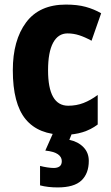

<svg xmlns="http://www.w3.org/2000/svg" viewBox="-20 -579 487 839"><path d="M261 10Q148 10 92 -58Q36 -126 36 -272Q36 -403 94 -481Q152 -559 268 -559Q318 -559 354.5 -549Q391 -539 422 -521L380 -401Q351 -417 326 -425Q301 -433 275 -433Q234 -433 212 -392Q190 -351 190 -272Q190 -117 278 -117Q314 -117 345 -129Q376 -141 407 -164V-35Q348 10 261 10ZM368 124Q368 179 336 209.5Q304 240 232 240Q189 240 155 231V146Q170 150 186.5 152.5Q203 155 215 155Q231 155 240.5 148Q250 141 250 125Q250 107 233 95Q216 83 178 79L213 0H296L283 32Q321 40 344.5 64Q368 88 368 124Z"/></svg>

Font: Noto Sans Telugu Condensed ExtraBold
Style: Regular
Weight: 800
Width: 3
Designer: Jelle Bosma - Monotype Design Team
Foundry: Monotype Imaging Inc.
Version: Version 2.005; ttfautohint (v1.8.4.7-5d5b)